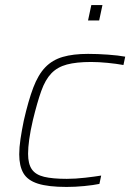

<svg xmlns="http://www.w3.org/2000/svg" viewBox="-20 -731 530 759"><path d="M243 8Q171 8 130 -5Q89 -18 72.5 -46.5Q56 -75 56 -121Q56 -148 61 -181.5Q66 -215 74 -254Q92 -333 111.5 -384.5Q131 -436 159 -465Q187 -494 228 -506Q269 -518 328 -518Q366 -518 407 -515Q448 -512 475 -507L468 -474Q441 -479 405.5 -482.5Q370 -486 340 -486Q282 -486 244.5 -476Q207 -466 183 -441Q159 -416 143 -371Q127 -326 110 -256Q100 -213 95.5 -180Q91 -147 91 -123Q91 -83 106 -61.5Q121 -40 154.5 -32Q188 -24 244 -24Q278 -24 317 -28.5Q356 -33 380 -37L373 -4Q349 1 313 4.5Q277 8 243 8ZM328 -650 341 -711H385L372 -650Z"/></svg>

Font: Saira SemiExpanded Thin
Style: Italic
Weight: 250
Width: 6
Italic angle: -12°
Designer: Hector Gatti with collaboration of the Omnibus-Type team
Foundry: Omnibus-Type
Version: Version 1.101